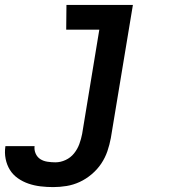

<svg xmlns="http://www.w3.org/2000/svg" viewBox="-89 -540 709 783"><path d="M128 223Q102 223 76.5 220Q51 217 27.5 209Q4 201 -16 187Q-36 173 -48.5 153Q-61 133 -66 108Q-71 83 -67 57V56H52Q50 72 56.5 86.5Q63 101 75.5 109Q88 117 104.5 119.5Q121 122 137 122Q158 122 178.5 112.5Q199 103 213 85.5Q227 68 234.5 47.5Q242 27 246 6L316 -419H181L182 -520H453L363 23Q358 50 349 76.5Q340 103 324 127Q308 151 285 170.5Q262 190 236 202Q210 214 182.5 218.5Q155 223 128 223Z"/></svg>

Font: Iosevka HT Extended
Style: Bold Italic
Weight: 700
Width: 7
Italic angle: -9°
Monospace: yes
Designer: Belleve Invis
Foundry: Belleve Invis
Version: Version 32.3.0; ttfautohint (v1.8.4)